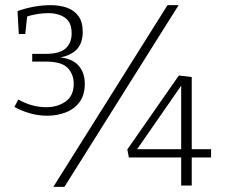

<svg xmlns="http://www.w3.org/2000/svg" viewBox="-20 -720 880 745"><path d="M163 -271Q130 -271 97.5 -280Q65 -289 36 -305L51 -334Q77 -319 104.5 -311.5Q132 -304 159 -304Q203 -304 234.5 -326Q266 -348 266 -395Q266 -432 242.5 -456.5Q219 -481 158 -481H105V-511H158Q211 -511 234.5 -532Q258 -553 258 -591Q258 -633 232.5 -651Q207 -669 167 -669Q147 -669 124.5 -665.5Q102 -662 79 -654L86 -662L78 -588H53L48 -677Q82 -689 114.5 -694.5Q147 -700 176 -700Q212 -700 240 -690Q268 -680 284.5 -657.5Q301 -635 301 -596Q301 -553 278 -528.5Q255 -504 208 -496L206 -498Q259 -494 284 -466.5Q309 -439 309 -394Q309 -352 289 -324.5Q269 -297 235.5 -284Q202 -271 163 -271ZM187 5 630 -700H673L230 5ZM683 -119 691 -109H480L474 -140L674 -427L724 -421V-132L714 -141H799V-109H714L724 -119V0H683ZM692 -141 683 -132V-400L691 -399L503 -128L498 -141Z"/></svg>

Font: Bitter Thin Light
Style: Regular
Weight: 300
Version: Version 2.002